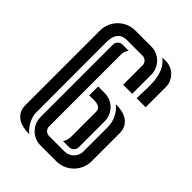

<svg xmlns="http://www.w3.org/2000/svg" viewBox="-189 -738 833 833"><g transform="rotate(45 227.0 -322.0)"><path d="M359.4 -261.7Q359.4 -289.6 347.4 -314.9Q335.4 -340.3 313.5 -357.9Q333 -357.9 351.3 -354.2Q369.6 -350.6 383.5 -341.3Q397.5 -332 406 -316.9Q414.6 -301.8 414.6 -278.3V-108.4Q414.6 -85.9 406 -66.2Q397.5 -46.4 382.8 -31.7Q368.2 -17.1 348.4 -8.5Q328.6 0 306.2 0H208.5Q190.9 0 175 -6.8Q159.2 -13.7 147.5 -25.6Q135.7 -37.6 128.9 -53.5Q122.1 -69.3 122.1 -86.9V-531.7Q122.1 -543.5 130.6 -552.2Q139.2 -561 150.9 -561H189Q184.6 -554.7 180.9 -545.9Q177.2 -537.1 177.2 -529.3V-84Q177.2 -72.3 185.8 -63.7Q194.3 -55.2 206.1 -55.2H301.8Q313.5 -55.2 324 -59.8Q334.5 -64.5 342.3 -72.3Q350.1 -80.1 354.7 -90.8Q359.4 -101.6 359.4 -113.3ZM152.3 -588.4Q128.4 -588.4 116.2 -578.6Q104 -568.8 99.1 -553.7Q94.2 -538.6 94.2 -520.3Q94.2 -502 94.2 -484.9L94.7 -87.4Q94.7 -75.7 98.4 -63.2Q102.1 -50.8 108.2 -39.1Q114.3 -27.3 122.6 -17.3Q130.9 -7.3 140.1 0Q120.6 0 102.3 -3.7Q84 -7.3 70.1 -16.6Q56.2 -25.9 47.6 -41Q39.1 -56.2 39.1 -79.6V-535.2Q39.1 -557.6 47.6 -577.4Q56.2 -597.2 70.8 -611.8Q85.4 -626.5 105.2 -635Q125 -643.6 147.5 -643.6H245.1Q263.2 -643.6 279.1 -636.7Q294.9 -629.9 306.6 -618.2Q318.4 -606.4 325.2 -590.6Q332 -574.7 332 -556.6V-439.9H276.4V-559.6Q276.4 -571.3 267.8 -579.8Q259.3 -588.4 247.6 -588.4ZM245.1 -357.9Q263.2 -357.9 279.1 -351.1Q294.9 -344.2 306.6 -332.5Q318.4 -320.8 325.2 -304.9Q332 -289.1 332 -271V-111.8Q332 -99.6 323.5 -91.1Q314.9 -82.5 302.7 -82.5H264.6Q276.4 -99.1 276.4 -120.6V-273.4Q276.4 -287.6 268.6 -293.9Q260.7 -300.3 249.8 -302.2Q238.8 -304.2 226.3 -303.5Q213.9 -302.7 205.1 -302.7V-357.9ZM359.4 -439.9Q359.4 -466.3 360.8 -494.4Q362.3 -522.5 359.6 -549.3Q356.9 -576.2 346.9 -600.3Q336.9 -624.5 313.5 -643.6H335Q351.6 -643.6 366 -637.2Q380.4 -630.9 391.1 -620.1Q401.9 -609.4 408.2 -595Q414.6 -580.6 414.6 -564V-439.9Z"/></g></svg>

Font: Isar CAT
Style: Regular
Weight: 400
Designer: Digitized by Peter Wiegel
Foundry: CAT-Fonts, Peter Wiegel
Version: Version 1.000; ttfautohint (v1.3)